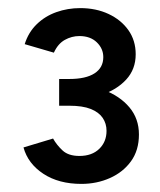

<svg xmlns="http://www.w3.org/2000/svg" viewBox="-20 -827 394 474"><path d="M181 -373Q125 -373 87 -398Q49 -423 38 -463L111 -485Q120 -469 134.5 -455.5Q149 -442 176 -442Q207 -442 225 -459.5Q243 -477 243 -504Q243 -522 233.5 -536Q224 -550 204 -558Q184 -566 151 -566H126V-620H148Q196 -620 236 -605Q276 -590 299.5 -562Q323 -534 323 -495Q323 -456 303.5 -429Q284 -402 251.5 -387.5Q219 -373 181 -373ZM126 -580V-632H151Q192 -632 213.5 -646Q235 -660 235 -686Q235 -707 219 -722.5Q203 -738 176 -738Q157 -738 140 -728.5Q123 -719 113 -697L41 -718Q50 -747 70.5 -767Q91 -787 119 -797Q147 -807 178 -807Q217 -807 248 -792.5Q279 -778 297 -752.5Q315 -727 315 -693Q315 -656 291.5 -630.5Q268 -605 229.5 -592.5Q191 -580 148 -580Z"/></svg>

Font: Figtree Light Medium
Style: Regular
Weight: 500
Version: Version 2.001;gftools[0.9.30]